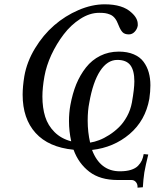

<svg xmlns="http://www.w3.org/2000/svg" viewBox="-20 -679 716 882"><path d="M394 -23.9Q413.6 -26.9 435.5 -35.2Q457.5 -43.5 481.9 -59.1Q506.3 -74.7 526.9 -95Q547.4 -115.2 563.5 -144.5Q579.6 -173.8 585.9 -208Q597.2 -271 597.2 -305.2Q597.2 -355 578.9 -379.4Q560.5 -403.8 519 -403.8Q473.1 -403.8 439.9 -353Q406.7 -302.2 390.1 -207Q382.8 -171.4 382.8 -125Q382.8 -71.8 394 -23.9ZM530.8 107.9Q560.5 107.9 581.5 101.3Q602.5 94.7 614.3 82.5Q626 70.3 631.6 57.9Q637.2 45.4 640.1 28.8L661.1 30.8Q648.9 80.1 643.1 112.8Q638.2 145.5 636.2 181.2L611.8 183.1V178.2Q611.8 166 604 157Q596.2 147.9 584 147.9H520Q439.9 147.9 390.4 109.9Q340.8 71.8 317.9 8.8Q203.1 -2.4 143.6 -68.1Q84 -133.8 84 -244.1Q84 -281.2 91.8 -329.1Q103.5 -395.5 140.9 -457Q178.2 -518.6 228.8 -562.5Q279.3 -606.4 340.8 -632.8Q402.3 -659.2 460.9 -659.2Q543.9 -659.2 584 -621.1Q612.8 -595.7 612.8 -567.9V-561Q609.9 -544.9 598.6 -533Q587.4 -521 571.8 -521Q552.7 -521 543 -531Q533.2 -541 523.9 -564.9Q517.1 -583.5 507.8 -595.2Q498.5 -606.9 485.8 -612.1Q473.1 -617.2 462.4 -618.7Q451.7 -620.1 435.1 -620.1Q392.1 -620.1 348.9 -592.3Q305.7 -564.5 272.7 -521.2Q239.7 -478 215.8 -426.8Q192.9 -377 184.1 -328.1Q174.8 -275.9 174.8 -235.8Q174.8 -183.6 187.5 -143.1Q200.2 -102.5 230.5 -72.3Q260.7 -42 307.1 -29.8Q296.9 -76.2 296.9 -123Q296.9 -160.6 303.2 -195.8Q313 -249 330.1 -291.5Q348.1 -335 375 -369.1Q401.9 -403.3 440.4 -422.6Q479 -441.9 525.9 -441.9Q565.4 -441.9 594.5 -429.4Q623.5 -417 639.6 -395Q655.8 -373 663.3 -346.2Q670.9 -319.3 670.9 -287.1Q670.9 -258.3 666 -225.1Q647.9 -125 575.2 -63.2Q502.4 -1.5 402.8 9.8Q439.9 107.9 530.8 107.9Z"/></svg>

Font: Linux Libertine G
Style: Italic
Weight: 400
Italic angle: -12°
Designer: Philipp H. Poll
Foundry: Philipp H. Poll
Version: Version 5.1.3